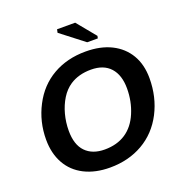

<svg xmlns="http://www.w3.org/2000/svg" viewBox="-155 -1015 1088 1157"><g transform="rotate(-20 389.0 -436.5)"><path d="M453.1 -698.2Q548.8 -698.2 617.7 -663.8Q686.5 -629.4 723.9 -566.2Q761.2 -502.9 761.2 -415.5Q761.2 -294.9 710 -195.8Q658.2 -96.2 565.9 -43.2Q473.6 9.8 355 9.8Q261.2 9.8 191.4 -25.4Q122.1 -60.5 85.4 -126.2Q48.8 -191.9 48.8 -279.8Q48.8 -395 100.6 -494.1Q151.9 -593.3 243.2 -645.8Q334.5 -698.2 453.1 -698.2ZM446.3 -584.5Q367.2 -584.5 311.5 -547.9Q274.4 -523.4 248.5 -481.7Q222.7 -439.9 209 -388.7Q195.3 -337.4 195.3 -283.7Q195.3 -193.8 239.3 -148.7Q283.2 -103.5 361.8 -103.5Q440.4 -103.5 496.1 -140.1Q551.8 -176.8 582.3 -249Q612.8 -321.3 612.8 -403.8Q612.8 -489.7 570.1 -537.1Q527.3 -584.5 446.3 -584.5ZM553.7 -762.2 550.3 -747.1H482.4L334 -861.8L338.4 -882.8H454.6Z"/></g></svg>

Font: Arimo
Style: Bold Italic
Weight: 700
Italic angle: -12°
Designer: Steve Matteson
Foundry: Monotype Imaging Inc.
Version: Version 1.33